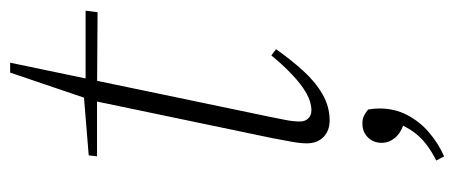

<svg xmlns="http://www.w3.org/2000/svg" viewBox="-272 -370 874 369"><g transform="rotate(-90 164.5 -185.0)"><path d="M49 -435 51 -451 173 -461V-457H329L326 -434L173 -435H171ZM118 12Q98 12 86 0Q74 -12 74 -32Q74 -44 77 -60.5Q80 -77 84 -98L156 -443L210 -602H229L125 -103Q122 -88 119 -73Q116 -58 116 -45Q116 -35 122 -29Q128 -23 137 -23Q153 -23 170 -32.5Q187 -42 206 -60Q225 -78 243 -100L255 -91Q236 -64 214.5 -40Q193 -16 169 -2Q145 12 118 12ZM141 108Q141 137 128.5 161Q116 185 95 203Q74 221 49 232L41 217Q59 208 73 197Q87 186 96.5 172.5Q106 159 112 144L113 155Q94 149 84.5 137.5Q75 126 75 112Q75 96 85.5 85.5Q96 75 112 75Q121 75 127 78Q133 81 139 86Q140 91 140.5 96.5Q141 102 141 108Z"/></g></svg>

Font: Source Serif 4 48pt Light
Style: Italic
Weight: 300
Italic angle: -12°
Designer: Frank Grießhammer
Foundry: Adobe Systems Incorporated
Version: Version 4.004;hotconv 1.0.116;makeotfexe 2.5.65601